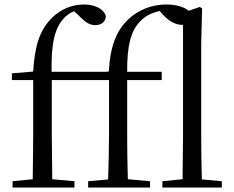

<svg xmlns="http://www.w3.org/2000/svg" viewBox="-20 -836 1042 856"><path d="M793 0H969V-28L880 -36C878 -95 877 -170 877 -229V-641L881 -798L871 -805L821 -788C799 -807 761 -816 721 -816C661 -816 598 -794 551 -749C503 -702 472 -640 465 -517L450 -516H210C208 -648 225 -712 266 -756C280 -770 294 -780 310 -786L329 -769C359 -737 379 -724 405 -724C434 -724 451 -741 452 -764C442 -798 401 -816 354 -816C305 -816 253 -797 213 -758C158 -703 135 -636 128 -517L33 -509V-479H128V-229L126 -37L36 -28V0H312V-28L213 -37L211 -229V-479H466V-229C466 -165 464 -101 462 -36L373 -28V0H649V-28L550 -37C548 -101 547 -165 547 -229V-479H701V-516H547C546 -634 564 -698 604 -740C629 -766 657 -779 692 -787L705 -772C736 -738 766 -725 794 -725H796V-229L794 -37L704 -28V0Z"/></svg>

Font: Harano Aji Mincho KR
Style: Regular
Weight: 400
Foundry: Masamichi Hosoda
Version: HaranoAjiMinchoKR-Regular version 20230610;ttx 4.39.4